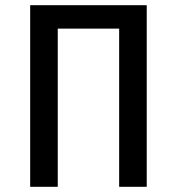

<svg xmlns="http://www.w3.org/2000/svg" viewBox="-20 -718 680 738"><path d="M96 -698H544V0H438V-608H202V0H96Z"/></svg>

Font: Writer Medium
Style: Regular
Weight: 500
Monospace: yes
Designer: Mike Abbink, Paul van der Laan, Pieter van Rosmalen
Foundry: Bold Monday
Version: Version 2.001 2020